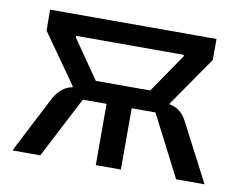

<svg xmlns="http://www.w3.org/2000/svg" viewBox="-63 -601 863 685"><g transform="rotate(10 369.0 -259.0)"><path d="M127 -206Q139 -228 156 -242Q173 -256 193 -259V-263L67 -442L66 -518H669V-442L545 -263V-259Q587 -253 610 -206L717 0H614L500 -222H414V0H323V-222H237L122 0H21ZM468 -296 564 -436V-442H174V-436L271 -296Z"/></g></svg>

Font: IBM Plex Sans Text
Style: Regular
Weight: 450
Designer: Mike Abbink, Paul van der Laan, Pieter van Rosmalen
Foundry: Bold Monday
Version: Version 3.005